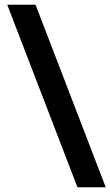

<svg xmlns="http://www.w3.org/2000/svg" viewBox="-20 -731 467 812"><path d="M307.6 61 10.7 -710.9H130.4L427.2 61Z"/></svg>

Font: Roboto Slab Medium
Style: Regular
Weight: 500
Designer: Google
Version: Version 2.001; ttfautohint (v1.8.3)